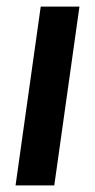

<svg xmlns="http://www.w3.org/2000/svg" viewBox="-20 -560 287 580"><path d="M220 -540 144 0H27L103 -540Z"/></svg>

Font: Pathway Extreme Condensed SemiBold
Style: Italic
Weight: 600
Width: 3
Italic angle: -8°
Version: Version 1.001;gftools[0.9.26]